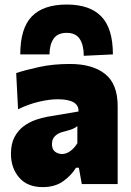

<svg xmlns="http://www.w3.org/2000/svg" viewBox="-20 -790 564 824"><path d="M163.5 13Q97.5 13 62.2 -28Q27 -69 27 -130Q27 -173.5 42.5 -202.2Q58 -231 82.2 -248.8Q106.5 -266.5 133.5 -275.8Q160.5 -285 183.5 -289L317 -311.5Q319.5 -364 227 -364Q192.5 -364 147.5 -353.5Q102.5 -343 57.5 -321L49.5 -476.5Q87 -489 147 -502.2Q207 -515.5 280 -515.5Q376.5 -515.5 430.8 -472.8Q485 -430 485 -334V0H331L318.5 -70H306Q286.5 -37.5 251.2 -12.2Q216 13 163.5 13ZM246 -129Q264.5 -129 282 -141.8Q299.5 -154.5 312 -175.5V-249Q304.5 -242 292 -236.8Q279.5 -231.5 248 -223.5Q229 -218.5 216 -206Q203 -193.5 203 -171.5Q203 -148.5 216.5 -138.8Q230 -129 246 -129ZM339.5 -550.5Q339.5 -596.5 322.2 -622.8Q305 -649 266.5 -649Q227 -649 209.8 -623.5Q192.5 -598 192.5 -556.5H67Q67 -668 116.2 -719.2Q165.5 -770.5 266.5 -770.5Q365.5 -770.5 415 -719.2Q464.5 -668 464.5 -556.5Z"/></svg>

Font: Commissioner ExtraBold
Style: Regular
Weight: 800
Designer: Kostas Bartsokas
Foundry: Kostas Bartsokas
Version: Version 1.000; ttfautohint (v1.8.3)